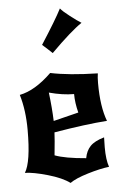

<svg xmlns="http://www.w3.org/2000/svg" viewBox="-56 -818 573 890"><g transform="rotate(-5 230.5 -373.0)"><path d="M236 32Q201 6 135 -13Q69 -32 29 -33Q59 -81 59 -230Q59 -322 37 -395Q109 -409 186 -484Q272 -466 406 -463Q403 -445 403 -418Q403 -308 429 -240Q330 -233 182 -208Q181 -179 173 -102Q220 -84 318 -76Q324 -110 344 -131Q364 -152 409 -165Q408 -149 408 -119Q408 -60 420 -27Q378 -22 320 -4.5Q262 13 236 32ZM172 -394Q181 -321 183 -261L300 -290Q288 -336 288 -377Q235 -377 172 -394ZM160 -617Q231 -727 257 -778Q268 -764 300.5 -739Q333 -714 351 -703Q300 -669 206 -575Q197 -583 184 -595.5Q171 -608 160 -617Z"/></g></svg>

Font: NewRocker
Style: Regular
Weight: 400
Designer: Pablo Impallari, Brenda Gallo, Rodrigo Fuenzalida
Foundry: Pablo Impallari, Brenda Gallo, Rodrigo Fuenzalida
Version: Version 1.000